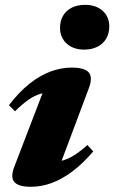

<svg xmlns="http://www.w3.org/2000/svg" viewBox="-20 -738 460 774"><path d="M38.5 -68 167.5 -404 203 -366.5Q171 -367.5 145.5 -360.5Q120 -353.5 95.2 -336.2Q70.5 -319 40.5 -289.5L16 -314Q58 -368.5 100.5 -401.8Q143 -435 185 -450.2Q227 -465.5 268 -465.5Q322.5 -465.5 338.5 -445.2Q354.5 -425 338 -382L209 -38L172 -84.5Q204.5 -83.5 229.8 -90.2Q255 -97 279.5 -112.5Q304 -128 332.5 -153.5L356 -127.5Q313.5 -78 271.2 -46.5Q229 -15 187.5 0Q146 15 104.5 15Q54 15 37.5 -4.8Q21 -24.5 38.5 -68ZM222 -626Q222 -653.5 234.2 -674.5Q246.5 -695.5 269.2 -707Q292 -718.5 323 -718.5Q366.5 -718.5 393.5 -694.8Q420.5 -671 420.5 -630.5Q420.5 -603.5 408.2 -582.5Q396 -561.5 373.2 -549.8Q350.5 -538 319 -538Q276 -538 249 -562.2Q222 -586.5 222 -626Z"/></svg>

Font: Newsreader 16pt 16pt ExtraBold
Style: Italic
Weight: 800
Italic angle: -17°
Version: Version 1.003